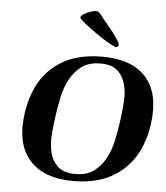

<svg xmlns="http://www.w3.org/2000/svg" viewBox="-57 -876 809 937"><g transform="rotate(5 347.5 -408.0)"><path d="M72 -299Q93 -448 184 -527.5Q275 -607 424 -607Q573 -607 642 -527.5Q711 -448 690 -299Q669 -151 577.5 -70.5Q486 10 338 10Q190 10 120.5 -70.5Q51 -151 72 -299ZM223 -299Q217 -256 213 -208Q209 -160 219 -119.5Q229 -79 257.5 -52Q286 -25 343 -25Q400 -25 435.5 -52Q471 -79 492 -119.5Q513 -160 523 -208Q533 -256 539 -299Q545 -342 549 -390Q553 -438 543 -478.5Q533 -519 505 -546Q477 -573 420 -573Q363 -573 327 -546Q291 -519 270 -478.5Q249 -438 239 -390Q229 -342 223 -299ZM302 -789Q303 -796 312.5 -802.5Q322 -809 334 -814.5Q346 -820 357.5 -823Q369 -826 375 -826Q388 -826 394.5 -817.5Q401 -809 408 -801Q413 -793 429 -774.5Q445 -756 461 -735.5Q477 -715 489 -696.5Q501 -678 500 -670Q499 -660 488 -660Q482 -660 465.5 -668.5Q449 -677 428 -690Q407 -703 384.5 -719Q362 -735 343.5 -749Q325 -763 313 -774Q301 -785 302 -789Z"/></g></svg>

Font: Gamine
Style: Bold Italic
Weight: 700
Designer: Tapiwanashe Sebastian Garikayi
Version: Version 1.000